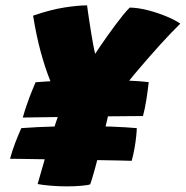

<svg xmlns="http://www.w3.org/2000/svg" viewBox="-20 -682 676 699"><path d="M63 -254Q69.5 -278 78.8 -304.2Q88 -330.5 96.8 -352Q105.5 -373.5 109.5 -382.5Q145.5 -385.5 184 -387.2Q222.5 -389 261.5 -389.8Q300.5 -390.5 338 -390.5Q393 -390.5 440.8 -388.8Q488.5 -387 521.5 -383Q518 -352.5 512.8 -318.8Q507.5 -285 500.5 -259.5Q489 -259.5 455.5 -259.2Q422 -259 376.2 -258.5Q330.5 -258 280.8 -257.2Q231 -256.5 185.5 -255.8Q140 -255 107 -254.8Q74 -254.5 63 -254ZM459.5 -96.5Q445 -97 410.2 -97.8Q375.5 -98.5 329.5 -99.2Q283.5 -100 234 -100.8Q184.5 -101.5 139.2 -102.2Q94 -103 61.2 -103.5Q28.5 -104 16.5 -104Q25 -135 35.2 -161.5Q45.5 -188 57.5 -215.5Q82 -217.5 116.8 -219.2Q151.5 -221 192 -222Q232.5 -223 274 -223Q331.5 -223 385.8 -221Q440 -219 478 -215.5Q478 -207 476 -187Q474 -167 469.8 -142.8Q465.5 -118.5 459.5 -96.5ZM204.5 -291.5Q194 -314.5 183.8 -338Q173.5 -361.5 163.8 -385.8Q154 -410 145.2 -436.5Q136.5 -463 128.5 -492.2Q120.5 -521.5 113.5 -554.5Q106.5 -587.5 100.5 -625Q164.5 -647 214.8 -654.8Q265 -662.5 297 -662.5Q298 -653 300.5 -636.5Q303 -620 306 -599.8Q309 -579.5 312.5 -558.5Q316 -537.5 319.5 -518.5Q323 -499.5 326.5 -486Q333 -496 344.2 -512.8Q355.5 -529.5 369.8 -549.5Q384 -569.5 399 -589.8Q414 -610 428 -627.2Q442 -644.5 452.5 -654.5Q486 -653.5 521.5 -644Q557 -634.5 587.8 -621.5Q618.5 -608.5 636.5 -596Q606 -566.5 563.5 -519.8Q521 -473 474.2 -417.5Q427.5 -362 384 -306Q376.5 -272.5 367.8 -236Q359 -199.5 351.5 -168.2Q344 -137 339 -118Q333.5 -96 327 -72.8Q320.5 -49.5 315.5 -32.5Q310.5 -15.5 308.5 -11Q301.5 -8 277.2 -5.8Q253 -3.5 224 -3.5Q193.5 -3.5 164 -6Q134.5 -8.5 117 -12Q134.5 -74 151.5 -132.2Q168.5 -190.5 182.5 -233.5Q196.5 -276.5 204.5 -291.5Z"/></svg>

Font: Grandstander Thin Black
Style: Italic
Weight: 900
Italic angle: -15°
Version: Version 1.200